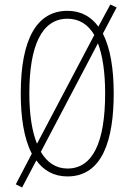

<svg xmlns="http://www.w3.org/2000/svg" viewBox="-20 -772 580 851"><path d="M484 -358C484 -467 469 -559 436 -623L497 -739L469 -752L416 -654C384 -698 339 -724 279 -724C145 -724 72 -602 72 -358C72 -256 85 -160 121 -91L50 45L78 59L141 -61C173 -17 218 10 279 10C436 10 484 -156 484 -358ZM110 -358C110 -569 165 -689 279 -689C331 -689 370 -664 398 -617L144 -135C122 -189 110 -264 110 -358ZM446 -358C446 -141 391 -25 279 -25C229 -25 189 -51 161 -99L414 -580C435 -526 446 -451 446 -358Z"/></svg>

Font: Noto Sans Ethiopic ExtraCondensed ExtraLight
Style: Regular
Weight: 200
Width: 2
Designer: Monotype Design Team
Foundry: Monotype Imaging Inc.
Version: Version 2.102